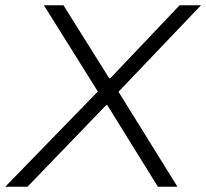

<svg xmlns="http://www.w3.org/2000/svg" viewBox="-54 -706 780 726"><path d="M-34 0H50L347 -308H352L543 0H617L394 -359L706 -686H625L363 -410H359L186 -686H112L316 -360Z"/></svg>

Font: Archivo ExtraLight
Style: Italic
Weight: 200
Italic angle: -10°
Designer: Hector Gatti
Foundry: Omnibus-Type
Version: Version 2.001